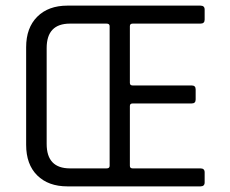

<svg xmlns="http://www.w3.org/2000/svg" viewBox="-20 -663 817 683"><path d="M73 -148V-495Q73 -564 112.5 -603.5Q152 -643 220 -643H693Q708 -643 708 -629V-593Q708 -579 693 -579H452Q442 -579 442 -570V-368Q442 -359 452 -359H662Q676 -359 676 -345V-309Q676 -295 662 -295H452Q442 -295 442 -286V-73Q442 -64 452 -64H693Q708 -64 708 -50V-14Q708 0 693 0H220Q152 0 112.5 -39Q73 -78 73 -148ZM229 -64H359Q370 -64 370 -73V-570Q370 -579 359 -579H229Q146 -579 146 -492V-151Q146 -64 229 -64Z"/></svg>

Font: Rajdhani Medium
Style: Regular
Weight: 500
Designer: Satya Rajpurohit, Jyotish Sonowal
Foundry: Indian Type Foundry
Version: Version 1.201 February 1, 2022